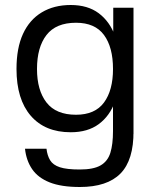

<svg xmlns="http://www.w3.org/2000/svg" viewBox="-20 -536 632 768"><path d="M263 -7Q160 -7 103 -73Q46 -139 46 -260Q46 -344 72 -400.5Q98 -457 147 -486.5Q196 -516 263 -516Q331 -516 375 -483Q419 -450 440 -392.5Q461 -335 461 -260Q461 -187 440 -129.5Q419 -72 375 -39.5Q331 -7 263 -7ZM284 -77Q360 -77 396 -126Q432 -175 432 -260Q432 -347 396 -396Q360 -445 284 -445Q204 -445 166 -396Q128 -347 128 -260Q128 -175 166 -126Q204 -77 284 -77ZM433 -505H514V0H432V-382L433 -389ZM514 -12Q515 104 462 158Q409 212 299 212Q225 212 178.5 193.5Q132 175 108.5 140.5Q85 106 80 59H166Q169 86 180.5 105Q192 124 219.5 133Q247 142 299 142Q354 142 382.5 125.5Q411 109 421.5 75Q432 41 432 -12Z"/></svg>

Font: Asta Sans
Style: Regular
Weight: 400
Designer: 42dot
Version: Version 1.000